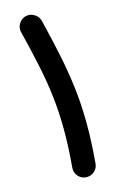

<svg xmlns="http://www.w3.org/2000/svg" viewBox="-79 -662 450 751"><g transform="rotate(-10 146.5 -286.0)"><path d="M77.6 -615.7Q95.7 -621.6 113 -613Q130.4 -604.5 136.7 -586.9Q163.1 -509.3 183.6 -441.4Q204.1 -373.5 218.3 -306.4Q232.4 -239.3 239.5 -164.8Q246.6 -90.3 246.6 0Q246.6 19 232.9 32.5Q219.2 45.9 200.2 45.9Q181.2 45.9 167.7 32.5Q154.3 19 154.3 0Q154.3 -86.9 147.7 -156.2Q141.1 -225.6 128.2 -288.1Q115.2 -350.6 95.5 -415.3Q75.7 -480 49.3 -557.1Q43 -574.7 51.5 -592Q60.1 -609.4 77.6 -615.7Z"/></g></svg>

Font: Mikhak-FD Medium
Style: Regular
Weight: 500
Designer: Amin Abedi
Version: Version 3.2